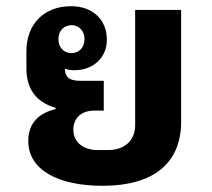

<svg xmlns="http://www.w3.org/2000/svg" viewBox="-20 -586 683 618"><path d="M314 -230V-326H237C202 -326 189 -339 189 -365C199 -361 209 -360 220 -360C277 -360 324 -398 324 -458C324 -524 277 -566 209 -566C119 -566 65 -506 65 -421V-366C65 -305 92 -258 159 -239V-235C111 -223 71 -195 71 -132C71 -40 165 12 311 12C473 12 563 -60 563 -194V-554H415V-183C415 -132 379 -103 328 -103H295C248 -103 216 -128 216 -169C216 -200 236 -230 284 -230ZM210 -415C186 -415 168 -433 168 -460C168 -487 186 -505 210 -505C234 -505 252 -487 252 -460C252 -433 234 -415 210 -415Z"/></svg>

Font: IBM Plex Sans Thai Looped
Style: Bold
Weight: 700
Designer: Mike Abbink, Paul van der Laan, Pieter van Rosmalen, Ben Mitchell, Mark Frömberg
Foundry: Bold Monday
Version: Version 1.1